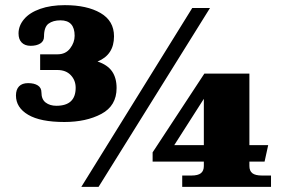

<svg xmlns="http://www.w3.org/2000/svg" viewBox="-20 -726 1119 746"><path d="M42 -355Q42 -378 54 -390.5Q66 -403 89 -403Q113 -403 127 -394Q141 -385 141 -367Q141 -340 157.5 -327.5Q174 -315 199 -315Q274 -315 274 -385Q274 -414 255 -434Q236 -454 203 -454H136V-515H204Q235 -515 252.5 -538Q270 -561 270 -587Q270 -647 215 -647Q186 -647 168.5 -634Q151 -621 151 -584Q151 -566 136.5 -557Q122 -548 99 -548Q77 -548 64.5 -560.5Q52 -573 52 -596Q52 -626 73.5 -651.5Q95 -677 136 -691.5Q177 -706 232 -706Q318 -706 370.5 -675.5Q423 -645 423 -585Q423 -513 359 -487Q398 -474 415.5 -448.5Q433 -423 433 -384Q433 -315 374 -283.5Q315 -252 230 -252Q137 -252 89.5 -280Q42 -308 42 -355ZM727 -695H796L363 0H296ZM688 -44H724Q749 -44 760.5 -53Q772 -62 772 -81V-98H573V-134L774 -440H949V-162H1022L1008 -98H949V-81Q949 -62 960.5 -53Q972 -44 998 -44H1033V0H688ZM772 -162V-342L657 -162Z"/></svg>

Font: Taviraj ExtraBold
Style: Regular
Weight: 800
Designer: Katatrad Team
Foundry: CadsonDemak
Version: Version 1.001